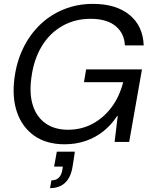

<svg xmlns="http://www.w3.org/2000/svg" viewBox="-20 -732 779 990"><path d="M314 12Q220 12 157.5 -31.5Q95 -75 68 -152.5Q41 -230 55 -332Q66 -415 100 -484.5Q134 -554 187 -605Q240 -656 309.5 -684Q379 -712 459 -712Q578 -712 647.5 -655.5Q717 -599 721 -498H624Q621 -561 575.5 -598Q530 -635 447 -635Q366 -635 301 -598Q236 -561 195 -493Q154 -425 142 -333Q130 -249 149.5 -188.5Q169 -128 215.5 -95.5Q262 -63 331 -63Q399 -63 456 -93Q513 -123 554.5 -178Q596 -233 615 -308H413L424 -374H712L646 0H571L587 -134H584Q555 -89 514 -56Q473 -23 422 -5.5Q371 12 314 12ZM238 238 245 198Q270 198 284 183.5Q298 169 302 141L304 127H259L273 50H366Q363 70 360 90.5Q357 111 353 134Q343 186 314 212Q285 238 238 238Z"/></svg>

Font: DM Sans 36pt
Style: Italic
Weight: 400
Italic angle: -10°
Designer: Colophon Foundry, Jonny Pinhorn
Foundry: Colophon Foundry
Version: Version 4.004;gftools[0.9.30]